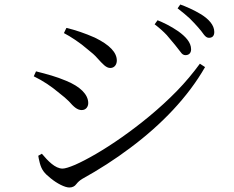

<svg xmlns="http://www.w3.org/2000/svg" viewBox="-20 -819 1040 853"><path d="M804 -574C796 -574 789 -578 783 -587C770 -604 749 -631 721 -663C706 -679 688 -695 667 -711L680 -729C703 -720 739 -703 772 -680C804 -657 829 -631 829 -600C829 -583 819 -574 804 -574ZM908 -651C900 -651 893 -656 886 -665C873 -684 850 -710 823 -737C809 -750 791 -765 769 -782L781 -799C804 -791 841 -775 874 -755C907 -734 932 -708 932 -677C932 -660 924 -651 908 -651ZM369 -600C336 -629 293 -657 264 -672L275 -695C314 -686 358 -671 401 -652C469 -619 499 -585 499 -550C499 -533 489 -517 470 -517C451 -517 436 -535 413 -560C402 -573 387 -586 369 -600ZM258 -70C269 -70 288 -76 314 -87C366 -110 440 -152 521 -209C602 -266 689 -336 766 -415C804 -454 838 -495 868 -536L891 -521C815 -388 698 -266 560 -163C491 -111 419 -65 345 -24C335 -18 326 -10 319 -1C312 9 301 14 288 14C268 14 233 -4 205 -27C176 -50 165 -65 157 -94C153 -109 151 -120 150 -127L166 -136C193 -104 225 -70 258 -70ZM244 -405C207 -436 173 -459 130 -480L140 -502C191 -489 229 -479 274 -460C335 -435 372 -400 372 -361C372 -345 362 -330 343 -330C323 -330 307 -345 286 -369C275 -380 261 -392 244 -405Z"/></svg>

Font: CJK Symbols
Style: Regular
Weight: 400
Designer: Ryoko NISHIZUKA 西塚涼子 (kana & ideographs); Frank Grießhammer (serif-style Latin); Paul D. Hunt (sans serif–style Latin); 
Foundry: Unicode
Version: Version 2.000;hotconv 1.1.0;makeotfexe 2.6.0